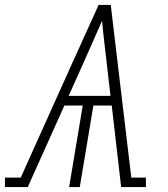

<svg xmlns="http://www.w3.org/2000/svg" viewBox="-57 -755 677 775"><path d="M-37 0V-38H27L41 -70L230 -490L341 -735H390L473 -38H532V0H432L394 -329H320L265 0H222L277 -329H203L55 0ZM220 -368H389L375 -490Q370 -535 364.5 -580.5Q359 -626 355 -671Q335 -626 315 -580.5Q295 -535 275 -490Z"/></svg>

Font: Iosevka Slab XLtExObl
Style: Regular
Weight: 200
Width: 7
Italic angle: -9°
Monospace: yes
Designer: Belleve Invis
Foundry: Belleve Invis
Version: Version 11.1.1; ttfautohint (v1.8.3)